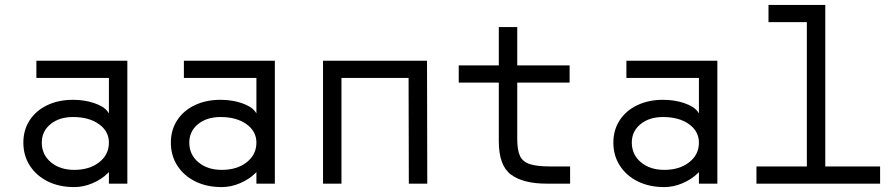

<svg xmlns="http://www.w3.org/2000/svg" viewBox="-20 -747 3640 781"><path d="M277 -341Q324 -341 363.5 -327.5Q403 -314 418 -293L423 -286V-430H128V-500H498V0H423V-47L418 -42Q394 -18 357 -2Q320 14 282 14Q221 14 174.5 -9Q128 -32 101.5 -73Q75 -114 75 -167Q75 -218 100.5 -257.5Q126 -297 172 -319Q218 -341 277 -341ZM150 -167Q150 -118 187 -87Q224 -56 282 -56Q344 -56 383.5 -87Q423 -118 423 -167Q423 -213 382.5 -242Q342 -271 277 -271Q221 -271 185.5 -242Q150 -213 150 -167Z M877 -341Q924 -341 963.5 -327.5Q1003 -314 1018 -293L1023 -286V-430H728V-500H1098V0H1023V-47L1018 -42Q994 -18 957 -2Q920 14 882 14Q821 14 774.5 -9Q728 -32 701.5 -73Q675 -114 675 -167Q675 -218 700.5 -257.5Q726 -297 772 -319Q818 -341 877 -341ZM750 -167Q750 -118 787 -87Q824 -56 882 -56Q944 -56 983.5 -87Q1023 -118 1023 -167Q1023 -213 982.5 -242Q942 -271 877 -271Q821 -271 785.5 -242Q750 -213 750 -167Z M1294 0V-500H1717L1718 0H1643L1642 -430H1369V0Z M2217 -70H2299V0H2203Q2109 0 2059 -36.5Q2009 -73 2009 -172V-411H1846V-481H2009V-637H2084V-481H2297V-411H2084V-182Q2084 -137 2095 -113Q2106 -89 2135 -79.5Q2164 -70 2217 -70Z M2677 -341Q2724 -341 2763.5 -327.5Q2803 -314 2818 -293L2823 -286V-430H2528V-500H2898V0H2823V-47L2818 -42Q2794 -18 2757 -2Q2720 14 2682 14Q2621 14 2574.5 -9Q2528 -32 2501.5 -73Q2475 -114 2475 -167Q2475 -218 2500.5 -257.5Q2526 -297 2572 -319Q2618 -341 2677 -341ZM2550 -167Q2550 -118 2587 -87Q2624 -56 2682 -56Q2744 -56 2783.5 -87Q2823 -118 2823 -167Q2823 -213 2782.5 -242Q2742 -271 2677 -271Q2621 -271 2585.5 -242Q2550 -213 2550 -167Z M3560 0H3057V-70H3262V-657H3106V-727H3337V-70H3560Z"/></svg>

Font: Orbit
Style: Regular
Weight: 400
Designer: Sooun Cho
Foundry: JAMO
Version: Version 1.000; ttfautohint (v1.8.4.7-5d5b);gftools[0.9.29]